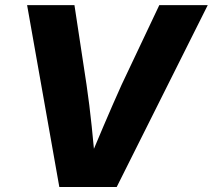

<svg xmlns="http://www.w3.org/2000/svg" viewBox="-20 -748 851 768"><path d="M217.3 0 88.4 -727.5H277.8L326.2 -408.7Q337.9 -329.1 346.7 -244.1Q355.5 -159.2 364.3 -65.4H318.8Q357.9 -158.7 394.3 -244.1Q430.7 -329.6 466.3 -408.7L617.2 -727.5H811L446.8 0Z"/></svg>

Font: Inter 24pt ExtraBold
Style: Italic
Weight: 800
Italic angle: -9.3988°
Designer: Rasmus Andersson
Foundry: rsms
Version: Version 4.001;git-66647c0bb